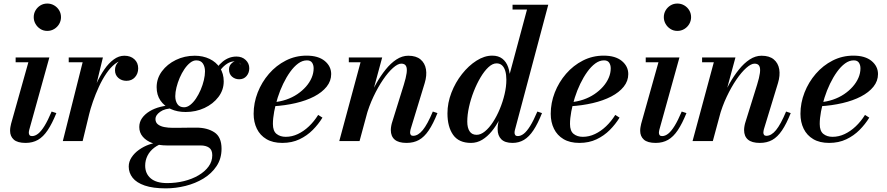

<svg xmlns="http://www.w3.org/2000/svg" viewBox="-20 -776 4879 1056"><path d="M121 10Q76 10 55.8 -8.2Q35.5 -26.5 35.5 -56.5Q35.5 -67.5 37.2 -77.2Q39 -87 41 -95.5L136 -433.5H66V-460H251.5L141 -62.5Q140 -59 139.2 -54.2Q138.5 -49.5 138.5 -46Q138.5 -38 142.5 -32.8Q146.5 -27.5 156 -27.5Q173 -27.5 189.8 -40.8Q206.5 -54 224.8 -83.5Q243 -113 264 -162.5L290 -154Q266.5 -96 242.2 -59.8Q218 -23.5 188.8 -6.8Q159.5 10 121 10ZM240 -606Q219 -606 202.2 -616.5Q185.5 -627 175.5 -644.2Q165.5 -661.5 165.5 -681.5Q165.5 -702 175.5 -719Q185.5 -736 202.2 -746.2Q219 -756.5 240 -756.5Q261 -756.5 278.2 -746.2Q295.5 -736 305.5 -719Q315.5 -702 315.5 -681.5Q315.5 -661.5 305.5 -644.2Q295.5 -627 278.2 -616.5Q261 -606 240 -606Z M325.5 0 434.5 -433.5H358V-460H546L434.5 0ZM453 -141Q462.5 -183.5 477 -229.2Q491.5 -275 511 -317.5Q530.5 -360 554.2 -394.5Q578 -429 605.8 -449.2Q633.5 -469.5 664 -469.5Q698 -469.5 719 -450.2Q740 -431 740 -400Q740 -371 722.2 -351.2Q704.5 -331.5 675.5 -331.5Q649 -331.5 630.8 -347.5Q612.5 -363.5 612.5 -390Q612.5 -417 630.2 -434.5Q648 -452 677 -452Q704.5 -452 721.8 -438.8Q739 -425.5 739 -400H712.5Q712.5 -420 699.8 -432Q687 -444 664 -444Q637 -444 612 -424.2Q587 -404.5 564.8 -371.8Q542.5 -339 524 -298.8Q505.5 -258.5 491.2 -217.5Q477 -176.5 468.5 -141Z M892 260Q821.5 260 776.2 244.5Q731 229 709.5 201.8Q688 174.5 688 140Q688 113 703.8 89.2Q719.5 65.5 745 47.5Q770.5 29.5 799.5 19.2Q828.5 9 855 9H886Q852.5 18 828.2 36.5Q804 55 791.2 80.5Q778.5 106 778.5 135Q778.5 179 809 205Q839.5 231 899.5 231Q947.5 231 992 220Q1036.5 209 1071.5 188.5Q1106.5 168 1127 140Q1147.5 112 1147.5 78Q1147.5 48.5 1130 36.2Q1112.5 24 1083.5 24Q1074 24 1054.8 24Q1035.5 24 1011.5 24Q987.5 24 964 24Q940.5 24 922.8 24Q905 24 898.5 24Q853.5 24 819.2 11.5Q785 -1 765.5 -23.8Q746 -46.5 746 -77.5Q746 -104.5 761.2 -126.2Q776.5 -148 802.8 -164Q829 -180 863 -188.5Q897 -197 934.5 -197L933 -180Q887 -180 861 -161.2Q835 -142.5 835 -122Q835 -102 849 -91.5Q863 -81 884.5 -77Q906 -73 929 -73Q946.5 -73 971.8 -73.2Q997 -73.5 1021.5 -73.8Q1046 -74 1060 -74Q1120 -74 1159.2 -48.2Q1198.5 -22.5 1198.5 42Q1198.5 96.5 1171.2 137.5Q1144 178.5 1099.2 205.8Q1054.5 233 1000.2 246.5Q946 260 892 260ZM1001 -160Q955 -160 919 -176.5Q883 -193 862.2 -223.5Q841.5 -254 841.5 -296.5Q841.5 -344.5 870.5 -383.8Q899.5 -423 947.2 -446.2Q995 -469.5 1051 -469.5Q1096.5 -469.5 1132.8 -452Q1169 -434.5 1189.8 -402.8Q1210.5 -371 1210.5 -328.5Q1210.5 -281 1181.5 -242.8Q1152.5 -204.5 1104.8 -182.2Q1057 -160 1001 -160ZM992.5 -186Q1009.5 -186 1026.2 -199Q1043 -212 1057.8 -234Q1072.5 -256 1083.8 -282.2Q1095 -308.5 1101.2 -335Q1107.5 -361.5 1107.5 -383.5Q1107.5 -409 1096 -426.5Q1084.5 -444 1059.5 -444Q1042.5 -444 1025.8 -430.8Q1009 -417.5 994.2 -395.8Q979.5 -374 968.2 -347.8Q957 -321.5 950.5 -295Q944 -268.5 944 -247Q944 -221 955.8 -203.5Q967.5 -186 992.5 -186ZM1280.5 -465Q1311.5 -465 1331.2 -446.2Q1351 -427.5 1351 -400.5Q1351 -375.5 1336 -357.8Q1321 -340 1295.5 -340Q1272.5 -340 1256 -354.5Q1239.5 -369 1239.5 -394.5Q1239.5 -411.5 1250.2 -424Q1261 -436.5 1277.5 -440.5Q1285.5 -438 1292.8 -432.8Q1300 -427.5 1306 -419.5Q1301.5 -428.5 1291.5 -433.5Q1281.5 -438.5 1270.5 -438.5Q1249.5 -438.5 1230 -426.2Q1210.5 -414 1193.5 -392.5Q1176.5 -371 1163.5 -344L1144.5 -354.5Q1171 -410 1205.2 -437.5Q1239.5 -465 1280.5 -465Z M1532.5 10Q1480.5 10 1445.5 -10.8Q1410.5 -31.5 1392.8 -67.8Q1375 -104 1375 -150Q1375 -210 1397.2 -267Q1419.5 -324 1459.2 -370Q1499 -416 1552 -443Q1605 -470 1666 -470Q1730.5 -470 1766 -440.8Q1801.5 -411.5 1801.5 -368.5Q1801.5 -330.5 1776.5 -299.2Q1751.5 -268 1707.8 -245.2Q1664 -222.5 1606.2 -209Q1548.5 -195.5 1482.5 -191.5V-213.5Q1520 -216.5 1553.8 -228Q1587.5 -239.5 1615 -258Q1642.5 -276.5 1662.8 -299.5Q1683 -322.5 1694 -348.2Q1705 -374 1705 -400Q1705 -418.5 1696.5 -431.2Q1688 -444 1668 -444Q1643.5 -444 1620.2 -427Q1597 -410 1576 -380.8Q1555 -351.5 1537.5 -315.2Q1520 -279 1507.5 -239.5Q1495 -200 1488 -162.5Q1481 -125 1481 -94Q1481 -55.5 1501 -39.5Q1521 -23.5 1551.5 -23.5Q1586 -23.5 1618.2 -38.8Q1650.5 -54 1679 -81Q1707.5 -108 1730 -144L1753.5 -129Q1731.5 -93 1700 -61.2Q1668.5 -29.5 1627 -9.8Q1585.5 10 1532.5 10Z M2216 10Q2172 10 2150.8 -8.2Q2129.5 -26.5 2129.5 -61Q2129.5 -71.5 2131.8 -83.8Q2134 -96 2137 -104.5L2201 -310Q2213 -348.5 2216.5 -374.5Q2220 -400.5 2213 -413.2Q2206 -426 2187 -426Q2168 -426 2141.5 -402.5Q2115 -379 2087 -338Q2059 -297 2034 -244.2Q2009 -191.5 1993 -133H1975Q1987 -177 2005.5 -224Q2024 -271 2048.2 -314.5Q2072.5 -358 2100.8 -393.2Q2129 -428.5 2160.5 -449Q2192 -469.5 2225.5 -469.5Q2268.5 -469.5 2292.8 -449.2Q2317 -429 2322.8 -395Q2328.5 -361 2316 -319.5L2238.5 -65.5Q2237.5 -61.5 2236.5 -56.2Q2235.5 -51 2235.5 -47Q2235.5 -39 2239.5 -34Q2243.5 -29 2252 -29Q2279.5 -29 2305.2 -60.5Q2331 -92 2360.5 -162.5L2386 -154Q2362.5 -95 2338 -58.8Q2313.5 -22.5 2284.2 -6.2Q2255 10 2216 10ZM1846 0 1963 -433.5H1898.5V-460H2082L1957.5 0Z M2799 10Q2757 10 2737 -10.2Q2717 -30.5 2717 -65Q2717 -69.5 2717.2 -77Q2717.5 -84.5 2719 -92.5L2735 -175L2770 -257L2769.5 -318L2878.5 -723.5H2799V-750H2995.5L2812 -61Q2810 -53.5 2810 -45.5Q2810 -38.5 2814 -33Q2818 -27.5 2827.5 -27.5Q2844.5 -27.5 2861.2 -40.8Q2878 -54 2896.2 -83.5Q2914.5 -113 2935.5 -162.5L2961 -154Q2938 -96 2914 -59.8Q2890 -23.5 2862 -6.8Q2834 10 2799 10ZM2570.5 10Q2503.5 10 2472.2 -34.2Q2441 -78.5 2441 -152.5Q2441 -210 2462.8 -266.2Q2484.5 -322.5 2520.8 -368.5Q2557 -414.5 2600.5 -442.2Q2644 -470 2687.5 -470Q2721 -470 2742.8 -453.2Q2764.5 -436.5 2775 -406.2Q2785.5 -376 2785.5 -335.5Q2785.5 -307 2778.8 -270.2Q2772 -233.5 2759 -194.8Q2746 -156 2727.2 -119.5Q2708.5 -83 2684.5 -53.8Q2660.5 -24.5 2632 -7.2Q2603.5 10 2570.5 10ZM2601.5 -34.5Q2624 -34.5 2647.2 -53.5Q2670.5 -72.5 2691.5 -104.8Q2712.5 -137 2729 -176.8Q2745.5 -216.5 2755.2 -258Q2765 -299.5 2765 -337.5Q2765 -365.5 2759 -385.8Q2753 -406 2741 -416.8Q2729 -427.5 2711 -427.5Q2689 -427.5 2666.2 -406.2Q2643.5 -385 2622.8 -350Q2602 -315 2585.5 -272.8Q2569 -230.5 2559.5 -187.5Q2550 -144.5 2550 -107.5Q2550 -73 2562.8 -53.8Q2575.5 -34.5 2601.5 -34.5Z M3166.5 10Q3114.5 10 3079.5 -10.8Q3044.5 -31.5 3026.8 -67.8Q3009 -104 3009 -150Q3009 -210 3031.2 -267Q3053.5 -324 3093.2 -370Q3133 -416 3186 -443Q3239 -470 3300 -470Q3364.5 -470 3400 -440.8Q3435.5 -411.5 3435.5 -368.5Q3435.5 -330.5 3410.5 -299.2Q3385.5 -268 3341.8 -245.2Q3298 -222.5 3240.2 -209Q3182.5 -195.5 3116.5 -191.5V-213.5Q3154 -216.5 3187.8 -228Q3221.5 -239.5 3249 -258Q3276.5 -276.5 3296.8 -299.5Q3317 -322.5 3328 -348.2Q3339 -374 3339 -400Q3339 -418.5 3330.5 -431.2Q3322 -444 3302 -444Q3277.5 -444 3254.2 -427Q3231 -410 3210 -380.8Q3189 -351.5 3171.5 -315.2Q3154 -279 3141.5 -239.5Q3129 -200 3122 -162.5Q3115 -125 3115 -94Q3115 -55.5 3135 -39.5Q3155 -23.5 3185.5 -23.5Q3220 -23.5 3252.2 -38.8Q3284.5 -54 3313 -81Q3341.5 -108 3364 -144L3387.5 -129Q3365.5 -93 3334 -61.2Q3302.5 -29.5 3261 -9.8Q3219.5 10 3166.5 10Z M3586.5 10Q3541.5 10 3521.2 -8.2Q3501 -26.5 3501 -56.5Q3501 -67.5 3502.8 -77.2Q3504.5 -87 3506.5 -95.5L3601.5 -433.5H3531.5V-460H3717L3606.5 -62.5Q3605.5 -59 3604.8 -54.2Q3604 -49.5 3604 -46Q3604 -38 3608 -32.8Q3612 -27.5 3621.5 -27.5Q3638.5 -27.5 3655.2 -40.8Q3672 -54 3690.2 -83.5Q3708.5 -113 3729.5 -162.5L3755.5 -154Q3732 -96 3707.8 -59.8Q3683.5 -23.5 3654.2 -6.8Q3625 10 3586.5 10ZM3705.5 -606Q3684.5 -606 3667.8 -616.5Q3651 -627 3641 -644.2Q3631 -661.5 3631 -681.5Q3631 -702 3641 -719Q3651 -736 3667.8 -746.2Q3684.5 -756.5 3705.5 -756.5Q3726.5 -756.5 3743.8 -746.2Q3761 -736 3771 -719Q3781 -702 3781 -681.5Q3781 -661.5 3771 -644.2Q3761 -627 3743.8 -616.5Q3726.5 -606 3705.5 -606Z M4159 10Q4115 10 4093.8 -8.2Q4072.5 -26.5 4072.5 -61Q4072.5 -71.5 4074.8 -83.8Q4077 -96 4080 -104.5L4144 -310Q4156 -348.5 4159.5 -374.5Q4163 -400.5 4156 -413.2Q4149 -426 4130 -426Q4111 -426 4084.5 -402.5Q4058 -379 4030 -338Q4002 -297 3977 -244.2Q3952 -191.5 3936 -133H3918Q3930 -177 3948.5 -224Q3967 -271 3991.2 -314.5Q4015.5 -358 4043.8 -393.2Q4072 -428.5 4103.5 -449Q4135 -469.5 4168.5 -469.5Q4211.5 -469.5 4235.8 -449.2Q4260 -429 4265.8 -395Q4271.5 -361 4259 -319.5L4181.5 -65.5Q4180.5 -61.5 4179.5 -56.2Q4178.5 -51 4178.5 -47Q4178.5 -39 4182.5 -34Q4186.5 -29 4195 -29Q4222.5 -29 4248.2 -60.5Q4274 -92 4303.5 -162.5L4329 -154Q4305.5 -95 4281 -58.8Q4256.5 -22.5 4227.2 -6.2Q4198 10 4159 10ZM3789 0 3906 -433.5H3841.5V-460H4025L3900.5 0Z M4540 10Q4488 10 4453 -10.8Q4418 -31.5 4400.2 -67.8Q4382.5 -104 4382.5 -150Q4382.5 -210 4404.8 -267Q4427 -324 4466.8 -370Q4506.5 -416 4559.5 -443Q4612.5 -470 4673.5 -470Q4738 -470 4773.5 -440.8Q4809 -411.5 4809 -368.5Q4809 -330.5 4784 -299.2Q4759 -268 4715.2 -245.2Q4671.5 -222.5 4613.8 -209Q4556 -195.5 4490 -191.5V-213.5Q4527.5 -216.5 4561.2 -228Q4595 -239.5 4622.5 -258Q4650 -276.5 4670.2 -299.5Q4690.5 -322.5 4701.5 -348.2Q4712.5 -374 4712.5 -400Q4712.5 -418.5 4704 -431.2Q4695.5 -444 4675.5 -444Q4651 -444 4627.8 -427Q4604.5 -410 4583.5 -380.8Q4562.5 -351.5 4545 -315.2Q4527.5 -279 4515 -239.5Q4502.5 -200 4495.5 -162.5Q4488.5 -125 4488.5 -94Q4488.5 -55.5 4508.5 -39.5Q4528.5 -23.5 4559 -23.5Q4593.5 -23.5 4625.8 -38.8Q4658 -54 4686.5 -81Q4715 -108 4737.5 -144L4761 -129Q4739 -93 4707.5 -61.2Q4676 -29.5 4634.5 -9.8Q4593 10 4540 10Z"/></svg>

Font: Bodoni Moda 9pt SemiBold
Style: Italic
Weight: 600
Italic angle: -13°
Designer: Owen Earl
Foundry: indestructible type
Version: Version 2.004